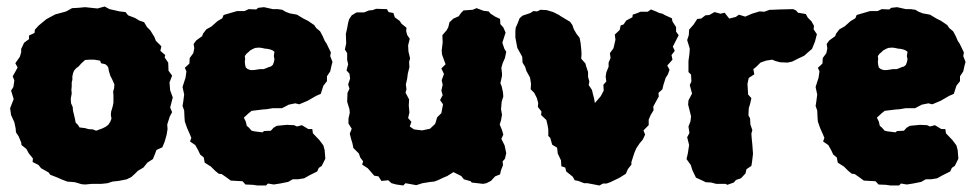

<svg xmlns="http://www.w3.org/2000/svg" viewBox="-20 -544 3005 589"><path d="M241 22 230 21 210 15 186 13 168 6 157 1 134 -8 129 -15 106 -28 98 -38 80 -47 81 -58 68 -74 61 -87 46 -99 45 -107 37 -126 29 -138 28 -150 24 -169 14 -191 11 -212 22 -240 14 -266 21 -277 24 -297 19 -310 27 -324 34 -337 27 -350 41 -370 45 -384V-394L54 -413L69 -424V-435L86 -443L87 -453L99 -466L122 -485L131 -490L150 -500L180 -508L185 -510L201 -519L220 -520L241 -522L279 -518L301 -524L316 -516L347 -509L365 -507L373 -497L394 -489L407 -481L422 -476L431 -461L441 -451L454 -430L458 -419L475 -402L472 -388L487 -375L485 -368L496 -352L497 -327L508 -312L500 -291L502 -267L510 -245L502 -214L508 -200L501 -187L493 -162L494 -148L491 -130L485 -109L478 -92L460 -84L456 -73L449 -56L432 -45L420 -30L403 -20L395 -12L383 -1L369 6L344 11L325 13L310 18L291 20H262ZM275 -143 294 -150 304 -155 312 -161 318 -170 322 -180 320 -192 321 -202 323 -208 326 -219 328 -229V-239V-252L327 -263L330 -273L331 -285L323 -303L319 -310L314 -326L312 -337L309 -342L303 -347L290 -350L287 -358L269 -361H254L241 -360L229 -349L221 -340L214 -335L207 -327L204 -319L202 -310V-299L200 -291V-279L199 -269L200 -257L197 -241L198 -227L203 -216L204 -204L207 -192L210 -179L212 -168L219 -161L224 -153L241 -151L251 -148L265 -147Z M770 25 756 23 733 22 724 12 706 11 688 10 673 -1 660 -10 651 -11 640 -20 627 -33 608 -45 605 -61 594 -70 588 -83 579 -99 563 -110 567 -121 562 -133 554 -151 547 -171 546 -183 545 -205 540 -219 542 -231 545 -254 540 -277 545 -293 549 -305 552 -325 547 -336 561 -349 562 -366 573 -381 576 -396 574 -409 582 -420 600 -433 603 -441 613 -454 629 -463 647 -479 662 -488 666 -498 683 -503 707 -510H730L743 -516L766 -515L772 -520L790 -522L817 -516H832L846 -514L856 -508L869 -503L891 -499L911 -487L925 -480L944 -467L950 -458L962 -448L970 -433L976 -419L982 -410L995 -383L993 -372L1000 -354L997 -343L993 -325L983 -310V-295L972 -281L964 -256L950 -250L924 -235L898 -224L886 -227L866 -223L845 -212H828H816L798 -209L785 -208L752 -204L742 -196L728 -183L734 -171L737 -158L743 -153L752 -143L761 -141L785 -138L790 -142L811 -143L819 -152L829 -158L860 -161L882 -160L891 -156L906 -160L926 -148H938L940 -135L960 -114L972 -98L976 -83L978 -57L967 -35L958 -29L953 -18L929 -6L913 3L894 6H878L864 14L839 19L820 22L802 19L796 25ZM749 -329H757L765 -330L771 -331L778 -332H789L797 -335L804 -338L811 -340L817 -345L820 -353L822 -362L820 -372L821 -379L822 -385L817 -389L810 -392L801 -394L792 -395L783 -397L775 -398L763 -397L756 -394L747 -389L742 -384L736 -379L731 -372L732 -363L731 -354L732 -345L734 -337L740 -332Z M1217 25 1196 22 1181 18 1171 9 1150 11 1141 -3 1128 -5 1116 -19 1108 -28 1091 -39 1094 -49 1085 -61 1081 -73 1064 -90 1061 -105 1057 -118 1053 -134 1059 -149 1049 -165V-180L1053 -198L1052 -209L1045 -232L1046 -259L1052 -272L1048 -285L1054 -303L1052 -318L1043 -328L1048 -347L1045 -360V-381L1038 -392L1042 -411L1041 -440L1045 -458L1048 -474L1051 -485L1059 -497L1074 -506H1097L1112 -512L1123 -513L1134 -517L1167 -516L1172 -507L1187 -504L1191 -491L1206 -480L1212 -471L1227 -459L1226 -449L1229 -437L1237 -425L1232 -405L1233 -386L1238 -365L1235 -354L1236 -338L1231 -318L1229 -302L1225 -285L1227 -270L1224 -260L1235 -239L1234 -220L1236 -199L1232 -182L1242 -170L1237 -156L1250 -147L1275 -144L1299 -149L1314 -163L1316 -167L1321 -184L1334 -197L1339 -224L1330 -237L1338 -252L1334 -266L1338 -284L1335 -298L1342 -317L1334 -334L1347 -347L1342 -360L1336 -377L1335 -389L1338 -414L1337 -436L1350 -451L1355 -460L1359 -476L1371 -487L1387 -494L1395 -505L1402 -512L1430 -514L1442 -519L1463 -511L1479 -509L1485 -502L1499 -493L1514 -486L1515 -470L1524 -460L1531 -444L1521 -413L1527 -395L1533 -385L1529 -366L1522 -350L1518 -336L1520 -319V-311L1515 -289L1519 -279L1523 -261L1524 -248L1519 -232L1517 -209L1520 -192L1517 -175L1513 -162L1520 -145L1524 -131L1518 -118L1528 -98L1533 -74L1529 -57L1522 -49L1523 -37L1517 -22L1514 -9L1499 -3L1486 11L1472 18L1462 20L1427 16L1424 12L1403 6L1395 -4L1371 -16L1352 -4L1340 1L1323 9L1312 13L1301 14L1276 18L1257 24L1224 18Z M1819 25 1782 18H1772L1754 11L1743 9L1737 -2L1717 -18L1714 -30L1702 -34L1701 -52L1691 -73L1689 -91L1674 -100L1668 -121L1662 -127V-147L1660 -159L1656 -176L1640 -191L1641 -202L1630 -216L1631 -228L1627 -243L1619 -259L1608 -270L1609 -287L1606 -306L1595 -326L1591 -339L1583 -352L1582 -370L1572 -388L1567 -397L1561 -429V-448L1562 -459L1567 -470L1574 -488L1583 -496L1607 -504L1616 -510L1628 -509L1638 -514L1657 -513L1677 -507L1695 -498L1699 -495L1714 -486L1729 -477L1736 -467L1740 -455L1748 -441L1758 -428L1761 -413L1763 -394L1764 -379L1763 -364L1776 -349L1778 -341L1784 -323V-308L1788 -294L1786 -283L1796 -268L1799 -255L1802 -244L1805 -228L1817 -242L1823 -249L1832 -266L1831 -284L1840 -294L1838 -309L1840 -322L1847 -339V-352L1853 -366L1851 -381L1862 -396L1868 -422L1866 -438L1881 -452L1884 -466L1893 -469L1901 -481L1920 -491L1921 -499L1933 -503L1945 -508H1967L1977 -515L1992 -509L2003 -504L2012 -502L2021 -497L2041 -488L2043 -478L2054 -461V-447L2062 -436L2044 -401L2050 -388L2040 -375L2043 -361L2027 -343L2034 -330L2029 -316L2022 -305L2015 -283L2012 -270L2000 -259L2001 -248L1991 -230L1984 -217L1985 -206L1976 -191L1970 -177V-160L1954 -144L1959 -131L1952 -116L1942 -104L1932 -89L1926 -75L1917 -47V-39L1906 -25L1900 -11L1881 1L1875 4L1852 15L1841 19H1830Z M2177 20 2162 16 2145 15 2135 10 2115 1 2104 -22 2099 -38 2086 -56 2090 -73 2094 -99 2088 -123 2095 -136 2092 -156 2098 -171 2100 -187 2091 -223 2092 -236 2103 -257 2096 -283 2101 -294 2100 -315 2092 -323V-357L2095 -379L2096 -395L2088 -421L2093 -436L2094 -453L2108 -469L2119 -486L2131 -487L2144 -497L2156 -498L2172 -507L2190 -502L2203 -505L2217 -487L2237 -492L2247 -499L2266 -493L2287 -502L2310 -509L2325 -508L2341 -514H2349L2372 -515L2413 -516L2422 -512L2428 -505L2452 -501L2458 -490L2469 -479L2477 -465L2476 -454L2486 -439L2480 -416L2471 -394L2457 -382L2447 -373L2430 -365L2410 -355L2396 -352L2373 -353L2358 -357L2349 -361L2330 -358L2313 -352L2300 -339L2291 -332L2294 -316L2277 -305L2273 -287L2275 -254L2285 -243L2281 -225L2277 -212L2276 -190L2281 -181L2282 -162L2288 -145L2285 -134L2286 -120L2288 -100L2290 -72L2287 -47L2285 -35L2270 -25L2267 -12L2253 3L2238 8L2231 16L2211 23L2206 20Z M2712 25 2698 23 2675 22 2666 12 2648 11 2630 10 2615 -1 2602 -10 2593 -11 2582 -20 2569 -33 2550 -45 2547 -61 2536 -70 2530 -83 2521 -99 2505 -110 2509 -121 2504 -133 2496 -151 2489 -171 2488 -183 2487 -205 2482 -219 2484 -231 2487 -254 2482 -277 2487 -293 2491 -305 2494 -325 2489 -336 2503 -349 2504 -366 2515 -381 2518 -396 2516 -409 2524 -420 2542 -433 2545 -441 2555 -454 2571 -463 2589 -479 2604 -488 2608 -498 2625 -503 2649 -510H2672L2685 -516L2708 -515L2714 -520L2732 -522L2759 -516H2774L2788 -514L2798 -508L2811 -503L2833 -499L2853 -487L2867 -480L2886 -467L2892 -458L2904 -448L2912 -433L2918 -419L2924 -410L2937 -383L2935 -372L2942 -354L2939 -343L2935 -325L2925 -310V-295L2914 -281L2906 -256L2892 -250L2866 -235L2840 -224L2828 -227L2808 -223L2787 -212H2770H2758L2740 -209L2727 -208L2694 -204L2684 -196L2670 -183L2676 -171L2679 -158L2685 -153L2694 -143L2703 -141L2727 -138L2732 -142L2753 -143L2761 -152L2771 -158L2802 -161L2824 -160L2833 -156L2848 -160L2868 -148H2880L2882 -135L2902 -114L2914 -98L2918 -83L2920 -57L2909 -35L2900 -29L2895 -18L2871 -6L2855 3L2836 6H2820L2806 14L2781 19L2762 22L2744 19L2738 25ZM2691 -329H2699L2707 -330L2713 -331L2720 -332H2731L2739 -335L2746 -338L2753 -340L2759 -345L2762 -353L2764 -362L2762 -372L2763 -379L2764 -385L2759 -389L2752 -392L2743 -394L2734 -395L2725 -397L2717 -398L2705 -397L2698 -394L2689 -389L2684 -384L2678 -379L2673 -372L2674 -363L2673 -354L2674 -345L2676 -337L2682 -332Z"/></svg>

Font: Winky Rough ExtraBold
Style: Regular
Weight: 800
Designer: Simon Atzbach
Foundry: typofactur
Version: Version 1.206; ttfautohint (v1.8.4.7-5d5b)